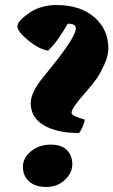

<svg xmlns="http://www.w3.org/2000/svg" viewBox="-20 -730 450 762"><path d="M264 -283Q264 -273 285 -266Q288 -265 295.5 -262Q303 -259 308.5 -257.5Q314 -256 317 -255Q310 -224 294 -202Q207 -202 154.5 -232.5Q102 -263 102 -321Q102 -358 140 -409Q154 -427 180 -459Q281 -583 281 -618Q281 -636 249 -636Q208 -564 171 -529Q136 -534 92.5 -569.5Q49 -605 49 -625.5Q49 -646 95 -678Q141 -710 204 -710Q299 -710 354.5 -661.5Q410 -613 410 -538Q410 -508 393.5 -472.5Q377 -437 363.5 -418Q350 -399 323 -367Q264 -302 264 -283ZM164 12Q120 12 95.5 -10Q71 -32 71 -68Q71 -104 103.5 -130Q136 -156 180.5 -156Q225 -156 246 -134Q267 -112 267 -78Q267 -44 237.5 -16Q208 12 164 12Z"/></svg>

Font: Oleo Script
Style: Bold
Weight: 700
Designer: Soytutype
Foundry: Soytutype
Version: Version 1.002